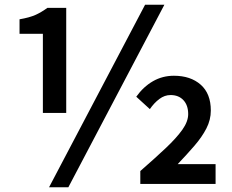

<svg xmlns="http://www.w3.org/2000/svg" viewBox="-20 -772 975 806"><path d="M160 -298V-630H62V-691Q103 -698 128 -709Q153 -720 179 -739H258V-298ZM186 14 589 -752H670L267 14ZM569 0V-54Q631 -108 676 -150.5Q721 -193 745.5 -227.5Q770 -262 770 -293Q770 -330 750 -351.5Q730 -373 696 -373Q671 -373 649 -356.5Q627 -340 609 -314L552 -366Q582 -408 622 -431Q662 -454 710 -454Q780 -454 822.5 -416.5Q865 -379 865 -308Q865 -269 846.5 -233Q828 -197 796.5 -160.5Q765 -124 726 -83H885V0Z"/></svg>

Font: Noto Sans TC Thin SemiBold
Style: Regular
Weight: 600
Version: Version 2.004-H2;hotconv 1.0.118;makeotfexe 2.5.65603